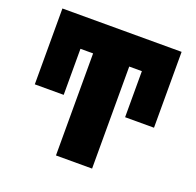

<svg xmlns="http://www.w3.org/2000/svg" viewBox="-127 -865 1021 999"><g transform="rotate(20 383.0 -365.0)"><path d="M283 -565H213V-310H53V-730H713V-310H553V-565H483V0H283Z"/></g></svg>

Font: Mplus 1p Black
Style: Regular
Weight: 900
Version: Version 1.061